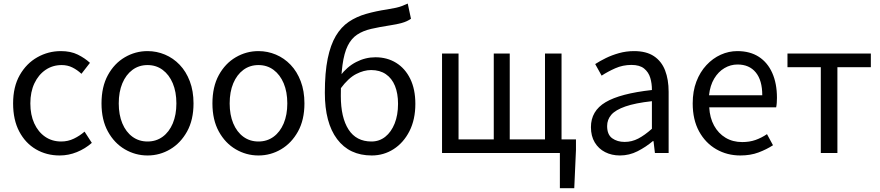

<svg xmlns="http://www.w3.org/2000/svg" viewBox="-20 -836 4807 1049"><path d="M305.9 13.4Q233.9 13.4 176.3 -20.3Q118.7 -54 85.1 -117.6Q51.6 -181.2 51.6 -271Q51.6 -361.9 87.9 -425.7Q124.2 -489.4 183.9 -523.1Q243.5 -556.8 312.8 -556.8Q366 -556.8 404.6 -537.8Q443.1 -518.9 471.5 -492.7L425 -432.8Q401.8 -454.3 375.4 -467.4Q349.1 -480.5 317.1 -480.5Q267.7 -480.5 228.9 -454.2Q190.2 -427.8 168 -380.8Q145.8 -333.8 145.8 -271Q145.8 -208.7 167.2 -161.8Q188.7 -114.9 226.6 -88.9Q264.5 -62.9 314.3 -62.9Q351.7 -62.9 384 -78.7Q416.3 -94.4 442 -116.9L481.7 -55.4Q445.2 -23.3 399.9 -5Q354.6 13.4 305.9 13.4Z M786.1 13.4Q719.6 13.4 662 -20.3Q604.4 -54 569.5 -117.6Q534.6 -181.2 534.6 -271Q534.6 -361.9 569.5 -425.7Q604.4 -489.4 662 -523.1Q719.6 -556.8 786.1 -556.8Q835.9 -556.8 881.3 -537.7Q926.7 -518.6 961.8 -481.9Q996.8 -445.3 1017 -392.1Q1037.3 -338.9 1037.3 -271Q1037.3 -181.2 1002.1 -117.6Q966.8 -54 909.7 -20.3Q852.7 13.4 786.1 13.4ZM786.1 -62.9Q833.2 -62.9 868.7 -88.9Q904.2 -114.9 924 -161.8Q943.7 -208.7 943.7 -271Q943.7 -333.8 924 -380.8Q904.2 -427.8 868.7 -454.2Q833.2 -480.5 786.1 -480.5Q739.1 -480.5 703.6 -454.2Q668.1 -427.8 648.4 -380.8Q628.8 -333.8 628.8 -271Q628.8 -208.7 648.4 -161.8Q668.1 -114.9 703.6 -88.9Q739.1 -62.9 786.1 -62.9Z M1392.1 13.4Q1325.6 13.4 1268 -20.3Q1210.4 -54 1175.5 -117.6Q1140.6 -181.2 1140.6 -271Q1140.6 -361.9 1175.5 -425.7Q1210.4 -489.4 1268 -523.1Q1325.6 -556.8 1392.1 -556.8Q1441.9 -556.8 1487.3 -537.7Q1532.7 -518.6 1567.8 -481.9Q1602.8 -445.3 1623 -392.1Q1643.3 -338.9 1643.3 -271Q1643.3 -181.2 1608.1 -117.6Q1572.8 -54 1515.7 -20.3Q1458.7 13.4 1392.1 13.4ZM1392.1 -62.9Q1439.2 -62.9 1474.7 -88.9Q1510.2 -114.9 1530 -161.8Q1549.7 -208.7 1549.7 -271Q1549.7 -333.8 1530 -380.8Q1510.2 -427.8 1474.7 -454.2Q1439.2 -480.5 1392.1 -480.5Q1345.1 -480.5 1309.6 -454.2Q1274.1 -427.8 1254.4 -380.8Q1234.8 -333.8 1234.8 -271Q1234.8 -208.7 1254.4 -161.8Q1274.1 -114.9 1309.6 -88.9Q1345.1 -62.9 1392.1 -62.9Z M2010.8 13.4Q1889 13.4 1821.9 -75.8Q1754.8 -164.9 1754.8 -328.9Q1754.8 -439.7 1770.3 -515.4Q1785.8 -591 1814.8 -639.8Q1843.9 -688.6 1885.6 -716.8Q1927.4 -745 1980.3 -760.1Q2033.1 -775.3 2094.9 -784.5Q2125.6 -789.5 2144.1 -793.7Q2162.7 -797.9 2177.1 -803.5Q2191.5 -809.1 2207.7 -816.5L2225.4 -733.5Q2204 -718.5 2176 -710.8Q2147.9 -703 2114.2 -698Q2053.8 -688.8 2008.4 -678.3Q1963.1 -667.9 1931.4 -646.8Q1899.6 -625.7 1879.9 -586.2Q1860.2 -546.7 1851.1 -480.2Q1842.1 -413.6 1842.1 -311.6Q1842.1 -193.8 1884.3 -128.3Q1926.5 -62.9 2009.6 -62.9Q2052.4 -62.9 2085 -88.8Q2117.6 -114.8 2136.2 -161.2Q2154.7 -207.6 2154.7 -268.7Q2154.7 -325.4 2137.9 -366.8Q2121.1 -408.2 2088.1 -430.7Q2055.1 -453.3 2007.6 -453.3Q1968.4 -453.3 1926 -431.6Q1883.5 -409.9 1840.9 -352.4L1837.7 -420.5Q1875.3 -471 1925.8 -497.1Q1976.4 -523.1 2030.9 -523.1Q2095.4 -523.1 2144.5 -492.6Q2193.7 -462.1 2221.5 -405.1Q2249.3 -348.1 2249.3 -268.7Q2249.3 -182.7 2217 -119.3Q2184.7 -56 2130.6 -21.3Q2076.6 13.4 2010.8 13.4Z M3038.9 192.1V0H2996V-74.3H3126.8V-16.5L3117.5 192.1ZM2395.1 0V-543.4H2485.3V-74.3H2677.7V-543.4H2765V-74.3H2957.6V-543.4H3048V0Z M3367.2 13.4Q3321.9 13.4 3286.1 -4.9Q3250.2 -23.2 3229.4 -57.9Q3208.6 -92.5 3208.6 -141.3Q3208.6 -230.1 3288.5 -277.5Q3368.3 -325 3541.7 -344.2Q3542.1 -379.4 3532.8 -410.5Q3523.5 -441.7 3499.2 -461.5Q3474.9 -481.3 3430 -481.3Q3382.6 -481.3 3341.1 -462.8Q3299.7 -444.3 3267 -422.7L3231.9 -486Q3257 -502.3 3289.8 -518.5Q3322.6 -534.7 3361.9 -545.7Q3401.1 -556.8 3444.5 -556.8Q3511.2 -556.8 3552.8 -529.1Q3594.3 -501.4 3613.7 -451.5Q3633.1 -401.6 3633.1 -334V0H3558.2L3550.5 -64.9H3546.7Q3508.6 -32.7 3463.3 -9.7Q3417.9 13.4 3367.2 13.4ZM3392.8 -60.6Q3432 -60.6 3467.3 -79Q3502.5 -97.4 3541.7 -132.4V-283.2Q3450.7 -273.1 3396.8 -254.3Q3343 -235.5 3320 -209.1Q3297.1 -182.6 3297.1 -147.4Q3297.1 -100.4 3324.9 -80.5Q3352.6 -60.6 3392.8 -60.6Z M4024.7 13.4Q3952.5 13.4 3893.4 -20.6Q3834.3 -54.6 3799.4 -118.2Q3764.6 -181.9 3764.6 -271Q3764.6 -337.5 3784.6 -390.1Q3804.7 -442.7 3839.5 -480.1Q3874.4 -517.6 3918 -537.2Q3961.6 -556.8 4008.4 -556.8Q4077.6 -556.8 4125.8 -525.7Q4174 -494.5 4199.4 -437.1Q4224.9 -379.7 4224.9 -301.7Q4224.9 -287.4 4223.9 -274.1Q4223 -260.7 4220.6 -249.7H3854.9Q3858 -192.4 3881.3 -149.8Q3904.7 -107.2 3944.1 -83.5Q3983.4 -59.8 4035.3 -59.8Q4074.8 -59.8 4107.5 -71.2Q4140.1 -82.7 4170.5 -103.1L4203.3 -42.5Q4167.8 -19.4 4124 -3Q4080.2 13.4 4024.7 13.4ZM3853.7 -315.5H4144.7Q4144.7 -397.1 4109.2 -440.3Q4073.8 -483.6 4009.5 -483.6Q3971.5 -483.6 3938.1 -463.9Q3904.7 -444.3 3882.2 -406.9Q3859.7 -369.6 3853.7 -315.5Z M4464.5 0V-469H4282.4V-543.4H4737.9V-469H4555.2V0Z"/></svg>

Font: Shanggu Sans SC VF
Style: Regular
Weight: 250
Designer: GuiWonder
Version: Version 1.021